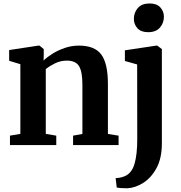

<svg xmlns="http://www.w3.org/2000/svg" viewBox="-20 -816 1016 1080"><path d="M94.5 -63V-455L31.5 -474V-534.5L196 -559.5H202L226 -540V-501.5L225 -475.5Q245.5 -495.5 276.8 -514.8Q308 -534 345.8 -546.8Q383.5 -559.5 423.5 -559.5Q512.5 -559.5 549.8 -509.2Q587 -459 587 -343.5V-62.5L647 -53V0H391V-53L443.5 -62.5V-341Q443.5 -412 424.8 -443.5Q406 -475 356 -475Q320 -475 289 -459.5Q258 -444 237.5 -428V-63L296.5 -53V0H36V-53ZM682.5 -473V-533L859.5 -559.5H864.5L890.5 -540V-9Q890.5 74 860.5 129.2Q830.5 184.5 785.5 212.8Q740.5 241 696 243Q684 243 663.2 242Q642.5 241 636.5 238.5L630.5 186Q637.5 186 652.2 183.8Q667 181.5 683 174.5Q721.5 157.5 736.8 105.2Q752 53 752 -32.5L751.5 -453.5ZM812.5 -635Q773 -635 753 -657.2Q733 -679.5 733 -709.5Q733 -745 755.2 -770.8Q777.5 -796.5 821.5 -796.5H822.5Q862 -796.5 882 -774.2Q902 -752 902 -722Q902 -687 879.8 -661Q857.5 -635 813.5 -635Z"/></svg>

Font: Merriweather Text Regular
Style: Bold
Weight: 700
Designer: Eben Sorkin
Foundry: Eben Sorkin
Version: Version 2.100; ttfautohint (v1.7.19-72a1) -l 8 -r 50 -G 200 